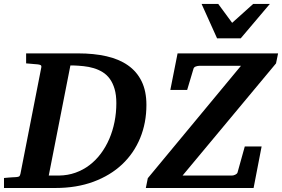

<svg xmlns="http://www.w3.org/2000/svg" viewBox="-35 -937 1406 957"><path d="M544.9 -422.9Q544.9 -463.9 536.1 -493.7Q527.3 -523.4 512.2 -544.2Q497.1 -564.9 476.3 -577.6Q455.6 -590.3 431.6 -597.4Q407.7 -604.5 381.8 -607.2Q356 -609.9 330.1 -610.8H315.9L208 -62H258.8Q302.7 -62.5 341.1 -76.2Q379.4 -89.8 411.1 -114Q442.9 -138.2 467.8 -171.6Q492.7 -205.1 509.8 -244.9Q526.9 -284.7 535.9 -329.8Q544.9 -375 544.9 -422.9ZM694.8 -414.1Q694.8 -324.7 663.6 -248.8Q632.3 -172.9 573.7 -117.7Q515.1 -62.5 430.9 -31.2Q346.7 0 241.2 0H-15.1V-49.8Q-3.9 -50.8 6.8 -51.8Q17.6 -52.7 25.9 -53.2Q35.6 -53.7 44.9 -54.2Q57.1 -55.2 60.8 -57.9Q64.5 -60.5 66.9 -70.8L170.9 -601.1Q172.4 -609.9 167.2 -612.5Q162.1 -615.2 152.8 -616.2Q143.6 -616.7 134.3 -617.7Q126 -618.7 115.7 -619.4Q105.5 -620.1 95.2 -621.1V-670.9H355Q432.6 -670.9 495.4 -656.7Q558.1 -642.6 602.5 -611.6Q647 -580.6 670.9 -531.7Q694.8 -482.9 694.8 -414.1ZM1340.8 -621.1 875 -62H1121.1Q1128.4 -62 1137.5 -66.2Q1146.5 -70.3 1148.9 -77.1L1185.1 -207H1269L1229 0H691.9L701.7 -48.8L1166 -608.9H958Q950.2 -608.9 941.2 -605.7Q932.1 -602.5 929.7 -595.2L897.9 -488.8H814L850.1 -670.9H1351.1ZM1165 -746.1H1046.9L969.7 -917.5H1052.7L1122.1 -823.2L1227.1 -917.5H1310.1Z"/></svg>

Font: Charis SIL Eur
Style: Bold Italic
Weight: 700
Italic angle: -11°
Foundry: SIL International
Version: Version 5.000